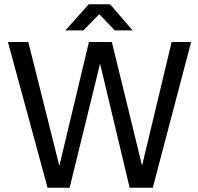

<svg xmlns="http://www.w3.org/2000/svg" viewBox="-20 -876 924 896"><path d="M202 0H305L447 -579L585 0H693L872 -680H781L643 -103L502 -680H395L257 -102L112 -680H17ZM285 -734H369L443 -810L516 -734H599L494 -856H394Z"/></svg>

Font: Ronzino
Style: Regular
Weight: 400
Designer: Nunzio Mazzaferro
Foundry: Collletttivo
Version: Version 1.000;Glyphs 3.3 (3337)